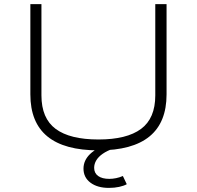

<svg xmlns="http://www.w3.org/2000/svg" viewBox="-20 -725 961 936"><path d="M460 8Q294 8 211 -60Q128 -128 128 -265V-705H182V-260Q182 -148 251.5 -96.5Q321 -45 460 -45Q598 -45 667.5 -96.5Q737 -148 737 -260V-705H792V-265Q792 -128 709 -60Q626 8 460 8ZM511 191Q455 191 421 165.5Q387 140 387 97Q387 57 419 26Q451 -5 511 -25L531 0Q502 10 481 24.5Q460 39 449.5 56.5Q439 74 439 93Q439 119 458.5 133Q478 147 513 147Q529 147 546 143.5Q563 140 579 133L598 173Q584 181 561 186Q538 191 511 191Z"/></svg>

Font: Nunito Sans 7pt Expanded ExtraLight
Style: Regular
Weight: 250
Width: 7
Designer: Vernon Adams
Foundry: Vernon Adams
Version: Version 3.101;gftools[0.9.27]